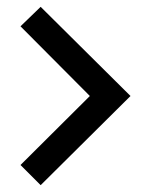

<svg xmlns="http://www.w3.org/2000/svg" viewBox="-20 -583 442 562"><path d="M99 -563 362 -302 99 -41 40 -100 243 -302 40 -506Z"/></svg>

Font: Gulax
Style: Regular
Weight: 400
Designer: Morgan Gilbert
Foundry: VTF
Version: Version 1.001;hotconv 1.0.109;makeotfexe 2.5.65596